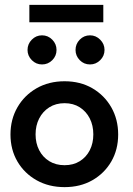

<svg xmlns="http://www.w3.org/2000/svg" viewBox="-20 -756 546 788"><path d="M245 12Q180.5 12 130.2 -16.2Q80 -44.5 51.5 -93.2Q23 -142 23 -204Q23 -266 51.5 -315.5Q80 -365 130.2 -393.8Q180.5 -422.5 245 -422.5Q309.5 -422.5 359 -393.8Q408.5 -365 436.8 -315.5Q465 -266 465 -204Q465 -142 436.8 -93.2Q408.5 -44.5 359 -16.2Q309.5 12 245 12ZM245 -78Q281 -78 307.5 -94.5Q334 -111 348.5 -139.5Q363 -168 363 -204.5Q363 -241 348.5 -269.8Q334 -298.5 307.5 -315.5Q281 -332.5 245 -332.5Q209 -332.5 182.2 -315.5Q155.5 -298.5 140.8 -269.8Q126 -241 126 -204.5Q126 -168 140.8 -139.5Q155.5 -111 182.2 -94.5Q209 -78 245 -78ZM349.5 -491.5Q324.5 -491.5 307.2 -509.2Q290 -527 290 -551Q290 -575.5 307.2 -593.2Q324.5 -611 349.5 -611Q373.5 -611 391.2 -593.2Q409 -575.5 409 -551Q409 -526.5 391.2 -509Q373.5 -491.5 349.5 -491.5ZM152.5 -491.5Q128 -491.5 110.5 -509.2Q93 -527 93 -551Q93 -575.5 110.5 -593.2Q128 -611 152.5 -611Q177 -611 194.5 -593.2Q212 -575.5 212 -551Q212 -526.5 194.5 -509Q177 -491.5 152.5 -491.5ZM100.5 -664.5V-736H404V-664.5Z"/></svg>

Font: League Spartan Thin Medium
Style: Regular
Weight: 500
Version: Version 2.002